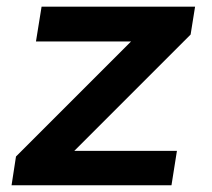

<svg xmlns="http://www.w3.org/2000/svg" viewBox="-20 -548 627 568"><path d="M199.7 -101.6 543.9 -445.8 557.1 -528.3H103L86.4 -425.3H367.7L27.3 -85L14.2 0H487.3L503.4 -101.6Z"/></svg>

Font: Roboto Mono SemiBold
Style: Italic
Weight: 600
Italic angle: -10°
Monospace: yes
Designer: Google
Version: Version 3.000